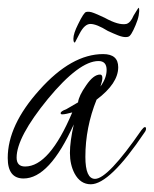

<svg xmlns="http://www.w3.org/2000/svg" viewBox="-33 -463 398 497"><path d="M202 14Q175 14 160 -14Q148 -37 148 -67Q148 -82 150.5 -100.5Q153 -119 158 -141Q95 -1 28 -1Q-13 -1 -13 -54Q-13 -139 69 -230Q152 -323 234 -323Q273 -323 273 -289Q273 -247 217 -205Q188 -133 188 -57Q188 0 213 0Q246 0 333 -126Q339 -134 342 -134Q345 -134 345 -130Q345 -125 341 -120Q251 14 202 14ZM32 -32Q95 -32 154 -172Q146 -170 139.5 -168.5Q133 -167 128 -167Q124 -167 124 -170Q124 -175 138 -180Q143 -183 151 -187.5Q159 -192 169 -198Q171 -215 190 -242Q209 -270 226 -270Q232 -270 232 -261Q232 -254 227 -239Q243 -261 243 -282Q243 -305 222 -305Q172 -305 91 -207Q10 -108 10 -55Q10 -32 32 -32ZM161 -353Q157 -352 157 -363Q157 -376 169 -400Q184 -431 190 -432Q198 -434 209.5 -429.5Q221 -425 238 -417Q274 -397 294 -401Q305 -404 313 -423Q325 -443 326 -443L327 -441Q328 -434 326 -423Q324 -412 318 -398Q306 -369 299 -368Q297 -367 292 -367Q284 -367 272.5 -371.5Q261 -376 246 -383Q217 -401 201 -401Q186 -401 173 -376Q161 -353 161 -353Z"/></svg>

Font: Ruthie
Style: Regular
Weight: 400
Designer: Robert E. Leuschke
Foundry: Robert E. Leuschke
Version: Version 1.012